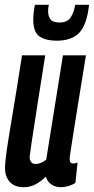

<svg xmlns="http://www.w3.org/2000/svg" viewBox="-20 -772 392 802"><path d="M79 10Q41 10 21 -12Q1 -34 1 -69Q1 -96 9 -150Q17 -204 33 -298.5Q49 -393 72 -541H169Q153 -440 142 -370.5Q131 -301 124 -254.5Q117 -208 112 -176.5Q107 -145 104 -119Q103 -105 109.5 -96Q116 -87 129 -87Q150 -87 173 -105L243 -541H339Q319 -417 306 -337.5Q293 -258 286 -212Q279 -166 275.5 -144.5Q272 -123 271.5 -116.5Q271 -110 271 -107Q271 -89 286 -89Q294 -89 304 -93L295 -8Q283 0 266 5Q249 10 235 10Q211 10 194 -2Q177 -14 172 -34Q147 -11 125.5 -0.5Q104 10 79 10ZM216 -602Q172 -602 145.5 -619.5Q119 -637 119 -690Q119 -720 126 -752H184Q182 -744 181.5 -738Q181 -732 181 -725Q181 -704 191 -691Q201 -678 228 -678Q261 -678 275 -699Q289 -720 294 -752H352Q343 -669 311.5 -635.5Q280 -602 216 -602Z"/></svg>

Font: Georama ExtraCondensed SemiBold
Style: Italic
Weight: 600
Width: 2
Italic angle: -9°
Designer: Jean-Baptiste Levee
Foundry: Production Type
Version: Version 1.000